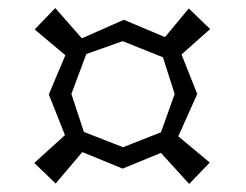

<svg xmlns="http://www.w3.org/2000/svg" viewBox="-20 -593 610 476"><path d="M430 -458 469 -360 422 -255 500 -190 449 -137 379 -214 284 -175 184 -216 118 -138 65 -189 141 -258 101 -359 142 -456 66 -520 117 -573 183 -498 287 -544 389 -501 448 -572 501 -521ZM384 -451 284 -491 194 -459 157 -360 188 -266 285 -228 379 -265 413 -360Z"/></svg>

Font: Alike Angular
Style: Regular
Weight: 400
Designer: Sveta Sebyakina
Foundry: Cyreal (www.cyreal.org)
Version: Version 1.300; ttfautohint (v1.8.4.7-5d5b)